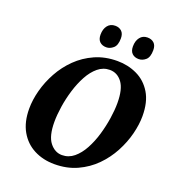

<svg xmlns="http://www.w3.org/2000/svg" viewBox="-163 -1053 1086 1192"><g transform="rotate(20 380.0 -457.5)"><path d="M331 11Q256 11 196 -20Q136 -51 101.5 -111.5Q67 -172 67 -260Q67 -318 84 -382Q101 -446 134.5 -507Q168 -568 218 -617Q268 -666 334 -695.5Q400 -725 482 -725Q552 -725 612 -696.5Q672 -668 708 -608.5Q744 -549 744 -456Q744 -401 728 -337.5Q712 -274 679 -212Q646 -150 596.5 -100Q547 -50 480.5 -19.5Q414 11 331 11ZM356 -58Q400 -58 434.5 -86.5Q469 -115 494.5 -162Q520 -209 536.5 -265Q553 -321 561.5 -377Q570 -433 570 -479Q570 -571 538 -614Q506 -657 456 -657Q413 -657 378.5 -628.5Q344 -600 318.5 -553Q293 -506 276 -450Q259 -394 250.5 -338Q242 -282 242 -236Q242 -143 275.5 -100.5Q309 -58 356 -58ZM600 -781Q573 -781 556.5 -796.5Q540 -812 540 -843Q540 -880 558 -903Q576 -926 607 -926Q634 -926 650.5 -910.5Q667 -895 667 -864Q667 -818 646 -799.5Q625 -781 600 -781ZM386 -781Q359 -781 342.5 -796.5Q326 -812 326 -843Q326 -880 344 -903Q362 -926 394 -926Q420 -926 436.5 -910.5Q453 -895 453 -864Q453 -818 431.5 -799.5Q410 -781 386 -781Z"/></g></svg>

Font: Noto Serif SemiCondensed ExtraBold
Style: Italic
Weight: 800
Width: 4
Italic angle: -12°
Designer: Monotype Design Team
Foundry: Monotype Imaging Inc.
Version: Version 2.014; ttfautohint (v1.8.4.7-5d5b)